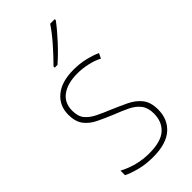

<svg xmlns="http://www.w3.org/2000/svg" viewBox="-243 -823 890 890"><g transform="rotate(-45 202.0 -377.5)"><path d="M362 -130Q362 -66 319 -28Q276 10 189 10Q141 10 101.5 -0.5Q62 -11 38 -23V-53Q71 -35 109.5 -25Q148 -15 189 -15Q266 -15 300.5 -46Q335 -77 335 -131Q335 -168 317.5 -191Q300 -214 269 -229Q238 -244 199 -259Q158 -276 124 -292.5Q90 -309 70 -335.5Q50 -362 50 -407Q50 -466 93 -502Q136 -538 215 -538Q255 -538 290.5 -529.5Q326 -521 353 -509L341 -484Q318 -497 283.5 -505Q249 -513 215 -513Q151 -513 113.5 -486Q76 -459 76 -407Q76 -370 93.5 -349Q111 -328 140.5 -313.5Q170 -299 207 -284Q247 -267 282.5 -250Q318 -233 340 -205.5Q362 -178 362 -130ZM319 -758Q293 -723 253.5 -680Q214 -637 178 -606H160V-614Q194 -648 230 -689Q266 -730 289 -765H319Z"/></g></svg>

Font: Noto Sans Telugu SemiCondensed Thin
Style: Regular
Weight: 100
Width: 4
Designer: Jelle Bosma - Monotype Design Team
Foundry: Monotype Imaging Inc.
Version: Version 2.005; ttfautohint (v1.8.4.7-5d5b)